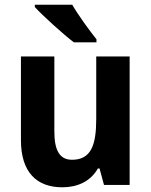

<svg xmlns="http://www.w3.org/2000/svg" viewBox="-20 -879 642 816"><path d="M287 -859H128V-849C161 -813 249 -733 294 -699H390V-712C362 -747 312 -815 287 -859ZM531 -639H389V-374C389 -262 367 -200 286 -200C233 -200 211 -241 211 -320V-639H69V-283C69 -148 135 -83 245 -83C309 -83 365 -108 396 -163H403L422 -93H531Z"/></svg>

Font: Noto Sans Kannada UI SemiCondensed
Style: Bold
Weight: 700
Width: 4
Designer: Jelle Bosma - Monotype Design Team
Foundry: Monotype Imaging Inc.
Version: Version 2.005